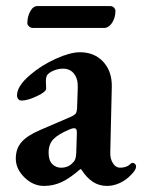

<svg xmlns="http://www.w3.org/2000/svg" viewBox="-20 -598 468 632"><path d="M32 -76Q32 -109 51 -130.5Q70 -152 112 -170L205 -210Q225 -218 229.5 -224.5Q234 -231 234 -251L236 -310Q237 -338 224 -355Q211 -372 187 -372Q174 -372 160 -367Q146 -362 138 -354Q131 -348 131 -331L132 -306Q132 -296 101.5 -281.5Q71 -267 51 -267Q44 -267 40 -272Q36 -277 36 -284Q36 -315 80 -352Q116 -383 163.5 -404.5Q211 -426 243 -426Q291 -426 320 -394.5Q349 -363 348 -312L343 -98Q342 -76 351.5 -61Q361 -46 375 -46Q397 -46 409 -58Q413 -62 416 -62Q421 -62 424.5 -58.5Q428 -55 428 -50Q428 -39 412 -23Q395 -5 374 4.5Q353 14 333 14Q306 14 285.5 0.5Q265 -13 247 -41H244Q211 -12 183.5 1Q156 14 125 14Q89 14 60.5 -14Q32 -42 32 -76ZM221 -64Q230 -71 231 -95L233 -159V-163Q233 -176 224 -176Q218 -176 209 -172Q171 -156 155.5 -139.5Q140 -123 140 -96Q140 -70 152 -58Q164 -46 181 -46Q206 -46 221 -64ZM70 -522Q70 -543 79.5 -560.5Q89 -578 103 -578H343Q350 -578 355 -573Q360 -568 360 -562Q360 -540 349 -523Q338 -506 322 -506H88Q81 -506 75.5 -511Q70 -516 70 -522Z"/></svg>

Font: EB Garamond SemiBold
Style: Regular
Weight: 600
Designer: Georg Duffner and Octavio Pardo
Foundry: Georg Duffner
Version: Version 1.000